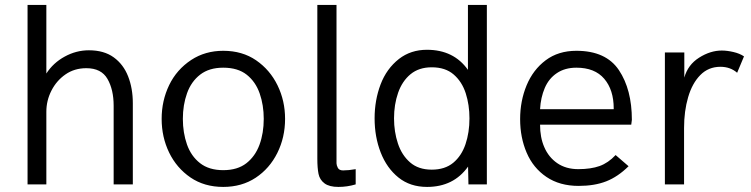

<svg xmlns="http://www.w3.org/2000/svg" viewBox="-20 -726 2957 756"><path d="M503 0H427.5V-309.5Q427.5 -373 403.2 -415.2Q379 -457.5 320 -457.5Q273 -457.5 237.8 -433Q202.5 -408.5 182.5 -369.2Q162.5 -330 162.5 -286V0H88.5V-706.5H162.5V-436.5Q189.5 -478.5 234.8 -503.2Q280 -528 330 -528Q389.5 -528 427.8 -500.2Q466 -472.5 484.5 -425.2Q503 -378 503 -320Z M859 10Q784.5 10 730 -27.2Q675.5 -64.5 646 -125.2Q616.5 -186 616.5 -258Q616.5 -329.5 646 -390.8Q675.5 -452 733 -490Q788 -526 859 -526Q934 -526 988.5 -488.5Q1043 -451 1072.8 -390Q1102.5 -329 1102.5 -258Q1102.5 -185 1072 -123.8Q1041.5 -62.5 986.8 -26.2Q932 10 859 10ZM859 -56Q915 -56 950 -83.2Q985 -110.5 1001.8 -156.2Q1018.5 -202 1018.5 -258Q1018.5 -312 1002.5 -358Q986.5 -404 951.5 -431.8Q916.5 -459.5 859 -459.5Q803.5 -459.5 768.2 -432.2Q733 -405 716.5 -359Q700 -313 700 -258Q700 -203.5 716.2 -157.2Q732.5 -111 767.8 -83.5Q803 -56 859 -56Z M1312.5 10Q1276.5 10 1257.8 -4Q1239 -18 1234.2 -41.2Q1229.5 -64.5 1229.5 -101V-706.5H1305V-83Q1305 -75.5 1310.2 -65.2Q1315.5 -55 1331 -55Q1352.5 -55 1380.5 -60V0Q1347.5 10 1312.5 10Z M1661.5 10Q1595 10 1549 -27Q1503 -64 1479 -125.5Q1455 -187 1455 -260Q1455 -331.5 1478.5 -393.5Q1502 -455.5 1551 -494Q1597.5 -530 1661 -530Q1766.5 -530 1822.5 -451V-706.5H1897V0H1824.5L1823 -70Q1766 10 1661.5 10ZM1680 -58Q1732 -58 1764.8 -85.2Q1797.5 -112.5 1813 -158.5Q1828.5 -204.5 1828.5 -260Q1828.5 -313 1813.8 -358.8Q1799 -404.5 1766.2 -432.8Q1733.5 -461 1680 -461Q1629.5 -461 1596.5 -433.8Q1563.5 -406.5 1547.5 -360.5Q1531.5 -314.5 1531.5 -260Q1531.5 -207 1546.8 -161Q1562 -115 1594.8 -86.5Q1627.5 -58 1680 -58Z M2258.5 6Q2184 6 2131.8 -29.2Q2079.5 -64.5 2053.8 -124.5Q2028 -184.5 2028 -257Q2028 -328.5 2053.5 -390Q2079 -451.5 2128.8 -488.8Q2178.5 -526 2249.5 -526Q2366 -526 2417 -449.8Q2468 -373.5 2468 -254L2465.5 -235H2106.5Q2106.5 -184.5 2123 -147Q2140 -107 2174.2 -83.5Q2208.5 -60 2257 -60Q2306.5 -60 2340.8 -72.2Q2375 -84.5 2404 -115.5L2455 -71.5Q2413 -30 2367 -12Q2321 6 2258.5 6ZM2396.5 -296V-299Q2396.5 -372 2359.2 -415.8Q2322 -459.5 2249.5 -459.5Q2204.5 -459.5 2172.8 -438.2Q2141 -417 2125 -379.5Q2109 -342 2106.5 -296Z M2673.5 0H2598V-519.5H2674.5V-420.5Q2688.5 -471 2732.8 -499Q2777 -527 2822 -527Q2843 -527 2867.8 -521.2Q2892.5 -515.5 2909.5 -504L2882.5 -439.5Q2855.5 -463 2816.5 -463Q2769.5 -463 2737.5 -430.5Q2705.5 -398 2689.5 -343.2Q2673.5 -288.5 2673.5 -222Z"/></svg>

Font: Acari Sans
Style: Regular
Weight: 400
Designer: Alfredo Marco Pradil and Stefan Peev (font) & Cristiano Sobral (main changes)
Foundry: Alfredo Marco Pradil and Stefan Peev (font) & Cristiano Sobral (main changes)
Version: Version 1.063; ttfautohint (v1.8.3)